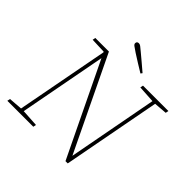

<svg xmlns="http://www.w3.org/2000/svg" viewBox="-217 -1029 1219 1219"><g transform="rotate(45 392.5 -419.5)"><path d="M553 -657 557 -677H785L781 -657L693 -650L572 -10V-9L568 10H548L247 -614L136 -27L253 -20L249 0H16L20 -20L112 -27L230 -649L228 -653L125 -657L129 -677H251L555 -45L669 -650ZM499 -731 491 -720Q462 -737 433 -755.5Q404 -774 377 -791Q352 -808 341.5 -815.5Q331 -823 331 -832Q331 -849 349 -849Q357 -849 366 -842.5Q375 -836 396 -818Q419 -799 445.5 -776.5Q472 -754 499 -731Z"/></g></svg>

Font: Source Serif Pro ExtraLight
Style: Italic
Weight: 200
Italic angle: -12°
Designer: Frank Grießhammer
Foundry: Adobe Systems Incorporated
Version: Version 3.001;hotconv 1.0.111;makeotfexe 2.5.65597